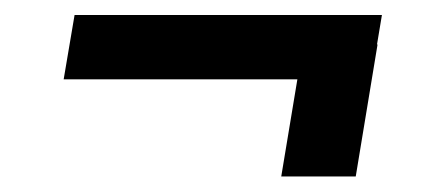

<svg xmlns="http://www.w3.org/2000/svg" viewBox="-20 -413 553 250"><path d="M477.3 -393.5 470.9 -355.1H471.6L443.2 -183.2H346.2L367.2 -309.7H62.9L77.1 -393.5Z"/></svg>

Font: Inter Extra Light  BETA
Style: Italic
Weight: 200
Italic angle: 9.39999°
Designer: Rasmus Andersson
Foundry: rsms
Version: Version 3.011;git-f93a4a705